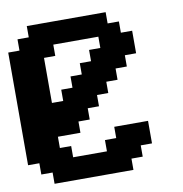

<svg xmlns="http://www.w3.org/2000/svg" viewBox="-93 -962 998 1049"><g transform="rotate(-10 406.0 -437.5)"><path d="M125 0H562.5V-62.5H625V-125H687.5V-250H500V-187.5H437.5V-125H250V-187.5H187.5V-250H312.5V-312.5H375V-375H437.5V-437.5H500V-500H562.5V-562.5H625V-625H687.5V-750H625V-812.5H562.5V-875H125V-812.5H62.5V-750H0V-125H62.5V-62.5H125ZM250 -437.5H187.5V-687.5H250V-750H500V-687.5H437.5V-625H375V-562.5H312.5V-500H250Z"/></g></svg>

Font: Faithful 32x
Style: Semibold
Weight: 400
Foundry: Faithful Resource Pack
Version: Version 1.0; January 27, 2023